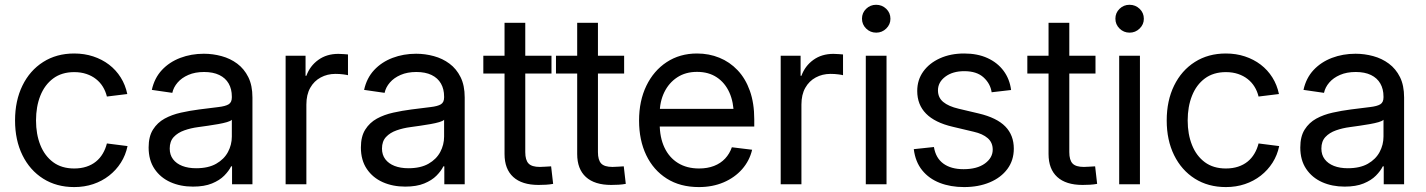

<svg xmlns="http://www.w3.org/2000/svg" viewBox="-20 -759 5873 791"><path d="M285.6 11.7Q212.9 11.7 158 -22.9Q103 -57.6 72.5 -119.6Q42 -181.6 42 -262.7Q42 -344.2 72.5 -406.5Q103 -468.8 158 -503.7Q212.9 -538.6 285.6 -538.6Q327.6 -538.6 364 -526.6Q400.4 -514.6 429.2 -492.7Q458 -470.7 477.3 -439.9Q496.6 -409.2 504.4 -371.6L420.4 -361.3Q415 -383.3 403.8 -401.6Q392.6 -419.9 375.5 -433.3Q358.4 -446.8 335.9 -454.3Q313.5 -461.9 285.6 -461.9Q234.4 -461.9 199.2 -435.8Q164.1 -409.7 146.2 -364.7Q128.4 -319.8 128.4 -262.7Q128.4 -206.1 146.2 -161.4Q164.1 -116.7 199 -90.8Q233.9 -64.9 285.6 -64.9Q313.5 -64.9 335.9 -72.3Q358.4 -79.6 375.2 -93.3Q392.1 -106.9 403.3 -126Q414.6 -145 420.4 -168L505.4 -157.2Q497.6 -119.6 478 -88.9Q458.5 -58.1 429.4 -35.4Q400.4 -12.7 364 -0.5Q327.6 11.7 285.6 11.7Z M774.9 9.8Q723.6 9.8 682.4 -8.5Q641.1 -26.9 616.7 -63Q592.3 -99.1 592.3 -151.4Q592.3 -196.8 610.4 -225.3Q628.4 -253.9 658.2 -270.3Q688 -286.6 725.3 -294.9Q762.7 -303.2 800.8 -308.1Q850.1 -314.5 879.4 -317.9Q908.7 -321.3 921.9 -329.3Q935.1 -337.4 935.1 -357.4V-361.3Q935.1 -392.1 922.1 -414.8Q909.2 -437.5 883.5 -450Q857.9 -462.4 820.8 -462.4Q783.7 -462.4 756.1 -450.4Q728.5 -438.5 711.7 -418.9Q694.8 -399.4 689.9 -376.5L605.5 -388.7Q616.2 -437.5 647 -470.5Q677.7 -503.4 722.7 -520.5Q767.6 -537.6 819.8 -537.6Q856.9 -537.6 892.8 -527.8Q928.7 -518.1 957.3 -496.8Q985.8 -475.6 1002.9 -441.4Q1020 -407.2 1020 -357.4V0H936V-73.7H932.1Q922.9 -54.7 903.8 -35.4Q884.8 -16.1 853.3 -3.2Q821.8 9.8 774.9 9.8ZM788.1 -65.9Q838.4 -65.9 870.8 -84.5Q903.3 -103 919.2 -132.8Q935.1 -162.6 935.1 -196.3V-265.6Q930.2 -260.3 915 -255.9Q899.9 -251.5 879.2 -247.8Q858.4 -244.1 836.7 -241Q814.9 -237.8 796.9 -235.4Q766.1 -231.4 739.3 -221.9Q712.4 -212.4 695.8 -194.6Q679.2 -176.8 679.2 -147Q679.2 -121.1 692.9 -103Q706.5 -85 731 -75.4Q755.4 -65.9 788.1 -65.9Z M1156.7 0V-529.3H1238.8V-446.8H1242.2Q1256.8 -487.3 1291.3 -512.2Q1325.7 -537.1 1374 -537.1Q1384.8 -537.1 1396 -536.1Q1407.2 -535.2 1413.6 -534.7V-449.2Q1408.7 -450.7 1394 -452.6Q1379.4 -454.6 1361.8 -454.6Q1328.6 -454.6 1301.3 -439.9Q1273.9 -425.3 1258.1 -397.2Q1242.2 -369.1 1242.2 -328.1V0Z M1649.4 9.8Q1598.1 9.8 1556.9 -8.5Q1515.6 -26.9 1491.2 -63Q1466.8 -99.1 1466.8 -151.4Q1466.8 -196.8 1484.9 -225.3Q1502.9 -253.9 1532.7 -270.3Q1562.5 -286.6 1599.9 -294.9Q1637.2 -303.2 1675.3 -308.1Q1724.6 -314.5 1753.9 -317.9Q1783.2 -321.3 1796.4 -329.3Q1809.6 -337.4 1809.6 -357.4V-361.3Q1809.6 -392.1 1796.6 -414.8Q1783.7 -437.5 1758.1 -450Q1732.4 -462.4 1695.3 -462.4Q1658.2 -462.4 1630.6 -450.4Q1603 -438.5 1586.2 -418.9Q1569.3 -399.4 1564.5 -376.5L1480 -388.7Q1490.7 -437.5 1521.5 -470.5Q1552.2 -503.4 1597.2 -520.5Q1642.1 -537.6 1694.3 -537.6Q1731.4 -537.6 1767.3 -527.8Q1803.2 -518.1 1831.8 -496.8Q1860.4 -475.6 1877.4 -441.4Q1894.5 -407.2 1894.5 -357.4V0H1810.5V-73.7H1806.6Q1797.4 -54.7 1778.3 -35.4Q1759.3 -16.1 1727.8 -3.2Q1696.3 9.8 1649.4 9.8ZM1662.6 -65.9Q1712.9 -65.9 1745.4 -84.5Q1777.8 -103 1793.7 -132.8Q1809.6 -162.6 1809.6 -196.3V-265.6Q1804.7 -260.3 1789.6 -255.9Q1774.4 -251.5 1753.7 -247.8Q1732.9 -244.1 1711.2 -241Q1689.5 -237.8 1671.4 -235.4Q1640.6 -231.4 1613.8 -221.9Q1586.9 -212.4 1570.3 -194.6Q1553.7 -176.8 1553.7 -147Q1553.7 -121.1 1567.4 -103Q1581.1 -85 1605.5 -75.4Q1629.9 -65.9 1662.6 -65.9Z M2252 -529.3V-456.1H1971.2V-529.3ZM2058.6 -665H2144V-132.3Q2144 -99.6 2157.5 -85.4Q2170.9 -71.3 2204.1 -71.3Q2213.9 -71.3 2226.8 -72.3Q2239.7 -73.2 2250.5 -73.7L2258.8 -1.5Q2245.6 1 2229.5 2Q2213.4 2.9 2198.7 2.9Q2130.4 2.9 2094.5 -29.8Q2058.6 -62.5 2058.6 -124.5Z M2551.3 -529.3V-456.1H2270.5V-529.3ZM2357.9 -665H2443.4V-132.3Q2443.4 -99.6 2456.8 -85.4Q2470.2 -71.3 2503.4 -71.3Q2513.2 -71.3 2526.1 -72.3Q2539.1 -73.2 2549.8 -73.7L2558.1 -1.5Q2544.9 1 2528.8 2Q2512.7 2.9 2498 2.9Q2429.7 2.9 2393.8 -29.8Q2357.9 -62.5 2357.9 -124.5Z M2859.4 11.7Q2782.2 11.7 2727.1 -23.2Q2671.9 -58.1 2642.3 -119.9Q2612.8 -181.6 2612.8 -262.2Q2612.8 -343.3 2642.8 -405.5Q2672.9 -467.8 2726.8 -503.2Q2780.8 -538.6 2851.6 -538.6Q2900.9 -538.6 2943.6 -521.2Q2986.3 -503.9 3018.8 -469.7Q3051.3 -435.5 3069.3 -384.8Q3087.4 -334 3087.4 -267.1V-237.8H2663.6V-310.5H3041L3002.9 -284.7Q3002.9 -337.9 2984.9 -377.9Q2966.8 -418 2933.1 -440.4Q2899.4 -462.9 2851.6 -462.9Q2804.2 -462.9 2769.8 -440.2Q2735.4 -417.5 2716.6 -378.7Q2697.8 -339.8 2697.8 -291V-249.5Q2697.8 -192.9 2717.3 -151.4Q2736.8 -109.9 2773.2 -87.4Q2809.6 -64.9 2859.9 -64.9Q2894.5 -64.9 2921.6 -75.4Q2948.7 -85.9 2967.3 -105.7Q2985.8 -125.5 2995.1 -152.3L3078.6 -142.1Q3067.9 -96.7 3037.4 -62Q3006.8 -27.3 2961.2 -7.8Q2915.5 11.7 2859.4 11.7Z M3196.3 0V-529.3H3278.3V-446.8H3281.7Q3296.4 -487.3 3330.8 -512.2Q3365.2 -537.1 3413.6 -537.1Q3424.3 -537.1 3435.5 -536.1Q3446.8 -535.2 3453.1 -534.7V-449.2Q3448.2 -450.7 3433.6 -452.6Q3418.9 -454.6 3401.4 -454.6Q3368.2 -454.6 3340.8 -439.9Q3313.5 -425.3 3297.6 -397.2Q3281.7 -369.1 3281.7 -328.1V0Z M3546.9 0V-529.3H3632.3V0ZM3589.8 -624.5Q3565.4 -624.5 3548.3 -641.4Q3531.2 -658.2 3531.2 -682.1Q3531.2 -706.1 3548.3 -722.7Q3565.4 -739.3 3589.4 -739.3Q3613.8 -739.3 3631.1 -722.7Q3648.4 -706.1 3648.4 -681.6Q3648.4 -658.2 3631.1 -641.4Q3613.8 -624.5 3589.8 -624.5Z M3951.7 11.7Q3896 11.7 3851.6 -5.6Q3807.1 -22.9 3779.1 -57.6Q3751 -92.3 3744.6 -144.5L3827.6 -153.3Q3835 -107.9 3866.5 -85Q3897.9 -62 3949.7 -62Q4005.4 -62 4037.6 -85.4Q4069.8 -108.9 4069.8 -142.6Q4069.8 -171.9 4049.1 -189.9Q4028.3 -208 3991.2 -216.3L3904.8 -236.8Q3831.5 -253.9 3795.2 -290.8Q3758.8 -327.6 3758.8 -384.3Q3758.8 -429.7 3783.7 -464.4Q3808.6 -499 3852.3 -518.8Q3896 -538.6 3952.1 -538.6Q4007.3 -538.6 4048.3 -519.8Q4089.4 -501 4114.5 -467.3Q4139.6 -433.6 4145.5 -388.2L4065.4 -378.9Q4060.1 -414.6 4032 -440.2Q4003.9 -465.8 3952.6 -465.8Q3904.8 -465.8 3874.5 -443.1Q3844.2 -420.4 3844.2 -386.7Q3844.2 -356.9 3866 -338.9Q3887.7 -320.8 3929.7 -311L4012.2 -291.5Q4086.4 -273.9 4121.6 -238Q4156.7 -202.1 4156.7 -146.5Q4156.7 -98.6 4130.4 -63Q4104 -27.3 4057.6 -7.8Q4011.2 11.7 3951.7 11.7Z M4493.2 -529.3V-456.1H4212.4V-529.3ZM4299.8 -665H4385.3V-132.3Q4385.3 -99.6 4398.7 -85.4Q4412.1 -71.3 4445.3 -71.3Q4455.1 -71.3 4468 -72.3Q4481 -73.2 4491.7 -73.7L4500 -1.5Q4486.8 1 4470.7 2Q4454.6 2.9 4439.9 2.9Q4371.6 2.9 4335.7 -29.8Q4299.8 -62.5 4299.8 -124.5Z M4590.8 0V-529.3H4676.3V0ZM4633.8 -624.5Q4609.4 -624.5 4592.3 -641.4Q4575.2 -658.2 4575.2 -682.1Q4575.2 -706.1 4592.3 -722.7Q4609.4 -739.3 4633.3 -739.3Q4657.7 -739.3 4675 -722.7Q4692.4 -706.1 4692.4 -681.6Q4692.4 -658.2 4675 -641.4Q4657.7 -624.5 4633.8 -624.5Z M5030.3 11.7Q4957.5 11.7 4902.6 -22.9Q4847.7 -57.6 4817.1 -119.6Q4786.6 -181.6 4786.6 -262.7Q4786.6 -344.2 4817.1 -406.5Q4847.7 -468.8 4902.6 -503.7Q4957.5 -538.6 5030.3 -538.6Q5072.3 -538.6 5108.6 -526.6Q5145 -514.6 5173.8 -492.7Q5202.6 -470.7 5221.9 -439.9Q5241.2 -409.2 5249 -371.6L5165 -361.3Q5159.7 -383.3 5148.4 -401.6Q5137.2 -419.9 5120.1 -433.3Q5103 -446.8 5080.6 -454.3Q5058.1 -461.9 5030.3 -461.9Q4979 -461.9 4943.8 -435.8Q4908.7 -409.7 4890.9 -364.7Q4873 -319.8 4873 -262.7Q4873 -206.1 4890.9 -161.4Q4908.7 -116.7 4943.6 -90.8Q4978.5 -64.9 5030.3 -64.9Q5058.1 -64.9 5080.6 -72.3Q5103 -79.6 5119.9 -93.3Q5136.7 -106.9 5147.9 -126Q5159.2 -145 5165 -168L5250 -157.2Q5242.2 -119.6 5222.7 -88.9Q5203.1 -58.1 5174.1 -35.4Q5145 -12.7 5108.6 -0.5Q5072.3 11.7 5030.3 11.7Z M5519.5 9.8Q5468.3 9.8 5427 -8.5Q5385.7 -26.9 5361.3 -63Q5336.9 -99.1 5336.9 -151.4Q5336.9 -196.8 5355 -225.3Q5373 -253.9 5402.8 -270.3Q5432.6 -286.6 5470 -294.9Q5507.3 -303.2 5545.4 -308.1Q5594.7 -314.5 5624 -317.9Q5653.3 -321.3 5666.5 -329.3Q5679.7 -337.4 5679.7 -357.4V-361.3Q5679.7 -392.1 5666.7 -414.8Q5653.8 -437.5 5628.2 -450Q5602.5 -462.4 5565.4 -462.4Q5528.3 -462.4 5500.7 -450.4Q5473.1 -438.5 5456.3 -418.9Q5439.5 -399.4 5434.6 -376.5L5350.1 -388.7Q5360.8 -437.5 5391.6 -470.5Q5422.4 -503.4 5467.3 -520.5Q5512.2 -537.6 5564.5 -537.6Q5601.6 -537.6 5637.5 -527.8Q5673.3 -518.1 5701.9 -496.8Q5730.5 -475.6 5747.6 -441.4Q5764.6 -407.2 5764.6 -357.4V0H5680.7V-73.7H5676.8Q5667.5 -54.7 5648.4 -35.4Q5629.4 -16.1 5597.9 -3.2Q5566.4 9.8 5519.5 9.8ZM5532.7 -65.9Q5583 -65.9 5615.5 -84.5Q5647.9 -103 5663.8 -132.8Q5679.7 -162.6 5679.7 -196.3V-265.6Q5674.8 -260.3 5659.7 -255.9Q5644.5 -251.5 5623.8 -247.8Q5603 -244.1 5581.3 -241Q5559.6 -237.8 5541.5 -235.4Q5510.7 -231.4 5483.9 -221.9Q5457 -212.4 5440.4 -194.6Q5423.8 -176.8 5423.8 -147Q5423.8 -121.1 5437.5 -103Q5451.2 -85 5475.6 -75.4Q5500 -65.9 5532.7 -65.9Z"/></svg>

Font: Inter 24pt
Style: Regular
Weight: 400
Designer: Rasmus Andersson
Foundry: rsms
Version: Version 4.001;git-66647c0bb